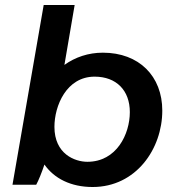

<svg xmlns="http://www.w3.org/2000/svg" viewBox="-20 -740 712 769"><path d="M30 0H125C134 -16 148 -51 158 -81C197 -25 264 9 351 9C525 9 630 -144 630 -297C630 -435 537 -529 392 -529C334 -529 281 -511 238 -480L279 -720H155ZM330 -92C280 -92 198 -123 198 -232C198 -316 246 -433 359 -433C446 -433 500 -378 500 -291C500 -203 447 -92 330 -92Z"/></svg>

Font: Fixel Display 20240404 SemiBold
Style: Italic
Weight: 600
Italic angle: -10°
Designer: AlfaBravo + MacPaw
Foundry: Kyrylo Tkachov, Marchela Mozhyna, Serhii Makarenko, Maria Weinstein, Zakhar Kryvoshyya
Version: Version 1.211;Glyphs 3.2 (3225)